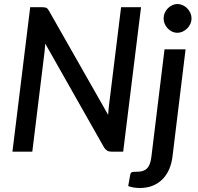

<svg xmlns="http://www.w3.org/2000/svg" viewBox="-20 -756 986 957"><path d="M189 -720Q204 -720 210.8 -717Q217.5 -714 224.5 -701.5L519 -183.5Q520 -196.5 521 -209Q522 -221.5 523.5 -232.5L583.5 -720H683L594 0H537Q523.5 0 515 -4.8Q506.5 -9.5 499 -20.5L205.5 -538.5Q204.5 -527 203.8 -516.8Q203 -506.5 202 -497.5L141 0H42L130.5 -720ZM905 -510 839.5 26.5Q835.5 58.5 823.5 86.8Q811.5 115 791.2 136Q771 157 742.5 169Q714 181 677.5 181Q658.5 181 645.2 178.5Q632 176 619 171.5L629.5 113Q632.5 103 639.2 101.5Q646 100 663 100Q680 100 692.2 96Q704.5 92 713 83.2Q721.5 74.5 726.8 60.5Q732 46.5 734.5 26.5L800 -510ZM934.5 -664Q934.5 -649.5 928.5 -636.5Q922.5 -623.5 912.5 -613.8Q902.5 -604 889.8 -598.2Q877 -592.5 863.5 -592.5Q850.5 -592.5 838.2 -598.2Q826 -604 816.5 -613.8Q807 -623.5 801.2 -636.5Q795.5 -649.5 795.5 -664Q795.5 -678.5 801.2 -691.8Q807 -705 816.8 -714.8Q826.5 -724.5 838.8 -730.2Q851 -736 864.5 -736Q878 -736 890.5 -730.2Q903 -724.5 912.8 -714.8Q922.5 -705 928.5 -692Q934.5 -679 934.5 -664Z"/></svg>

Font: Lato Semibold
Style: Italic
Weight: 600
Italic angle: -7°
Designer: Lukasz Dziedzic
Foundry: tyPoland Lukasz Dziedzic
Version: Version 2.006; 2014-01-15